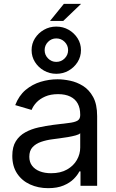

<svg xmlns="http://www.w3.org/2000/svg" viewBox="-20 -959 597 991"><path d="M228.5 12.2Q177.2 12.2 135 -7.1Q92.8 -26.4 68.1 -63.7Q43.5 -101.1 43.5 -154.3Q43.5 -201.2 61.8 -230.2Q80.1 -259.3 110.8 -276.1Q141.6 -293 179.2 -301.3Q216.8 -309.6 254.9 -314.5Q303.7 -320.8 334.2 -324.2Q364.7 -327.6 379.4 -335.9Q394 -344.2 394 -364.3V-367.2Q394 -400.9 381.3 -424.3Q368.7 -447.8 343 -460.4Q317.4 -473.1 279.8 -473.1Q241.2 -473.1 213.4 -460.9Q185.5 -448.7 168.2 -430.2Q150.9 -411.6 143.1 -391.6L58.6 -416.5Q77.6 -465.8 112.3 -494.9Q147 -523.9 190.2 -536.9Q233.4 -549.8 277.3 -549.8Q306.6 -549.8 341.8 -542.5Q377 -535.2 408.7 -515.4Q440.4 -495.6 460.9 -458Q481.4 -420.4 481.4 -359.4V0H395.5V-74.2H389.6Q380.4 -55.2 360.4 -35.2Q340.3 -15.1 307.9 -1.5Q275.4 12.2 228.5 12.2ZM243.7 -64.9Q292.5 -64.9 325.9 -84Q359.4 -103 376.7 -133.3Q394 -163.6 394 -197.3V-271.5Q388.7 -265.1 371.1 -260.3Q353.5 -255.4 330.8 -251.5Q308.1 -247.6 286.4 -244.9Q264.6 -242.2 251 -240.2Q219.7 -236.3 192.1 -226.8Q164.6 -217.3 147.9 -199.2Q131.3 -181.2 131.3 -149.9Q131.3 -122.1 145.8 -103.3Q160.2 -84.5 185.5 -74.7Q210.9 -64.9 243.7 -64.9ZM238.3 -851.1 309.6 -939H398.4L306.6 -851.1ZM270.5 -578.1Q235.8 -578.1 206.8 -594.7Q177.7 -611.3 160.4 -638.9Q143.1 -666.5 143.1 -700.2Q143.1 -733.9 160.4 -761.2Q177.7 -788.6 206.8 -805.2Q235.8 -821.8 270.5 -821.8Q305.7 -821.8 334.5 -805.2Q363.3 -788.6 380.6 -761.2Q397.9 -733.9 397.9 -700.2Q397.9 -666.5 380.6 -638.9Q363.3 -611.3 334.5 -594.7Q305.7 -578.1 270.5 -578.1ZM270.5 -639.6Q295.9 -639.6 313.7 -657.5Q331.5 -675.3 331.5 -700.2Q331.5 -725.1 313.7 -742.9Q295.9 -760.7 270.5 -760.7Q245.6 -760.7 228 -742.9Q210.4 -725.1 210.4 -700.2Q210.4 -675.3 228 -657.5Q245.6 -639.6 270.5 -639.6Z"/></svg>

Font: Inter 16pt
Style: Regular
Weight: 400
Version: Version 4.001;git-66647c0bb